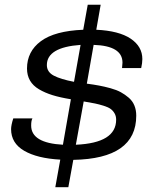

<svg xmlns="http://www.w3.org/2000/svg" viewBox="-20 -743 651 812"><path d="M213.9 48.8 234.9 -67.9Q137.2 -73.2 82 -105.5Q26.9 -137.7 26.9 -196.8Q26.9 -213.4 36.1 -242.2H117.2Q111.8 -233.4 111.8 -211.9Q111.8 -138.2 246.1 -130.9L279.8 -323.2Q234.4 -330.6 202.1 -340.6Q169.9 -350.6 144.8 -365.5Q119.6 -380.4 106.9 -402.3Q94.2 -424.3 94.2 -453.1Q94.2 -525.4 152.8 -568.8Q211.4 -612.3 332 -617.2L351.1 -723.1H405.8L387.2 -617.2Q482.9 -612.8 532.5 -579.6Q582 -546.4 582 -493.2Q582 -476.6 577.1 -455.1H496.1Q496.1 -459 497.1 -466.8Q498 -474.6 498 -478Q498 -549.3 376 -553.2L347.2 -389.2Q377 -385.3 399.2 -381.1Q421.4 -377 447.3 -369.9Q473.1 -362.8 491 -353Q508.8 -343.3 524.7 -329.6Q540.5 -315.9 548.3 -296.9Q556.2 -277.8 556.2 -253.9Q556.2 -71.8 290 -66.9L269 48.8ZM178.2 -467.8Q178.2 -438.5 207.5 -423.1Q236.8 -407.7 293 -397L320.8 -553.2Q178.2 -543 178.2 -467.8ZM471.2 -236.8Q471.2 -252 464.6 -263.4Q458 -274.9 448 -282.2Q438 -289.6 418.5 -295.7Q398.9 -301.8 381.6 -305.4Q364.3 -309.1 334 -314L300.8 -130.9Q471.2 -138.2 471.2 -236.8Z"/></svg>

Font: Archivo Expanded Light
Style: Italic
Weight: 300
Width: 7
Italic angle: -10°
Designer: Hector Gatti
Foundry: Omnibus-Type
Version: Version 2.001